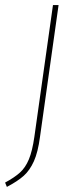

<svg xmlns="http://www.w3.org/2000/svg" viewBox="-65 -539 319 754"><path d="M-45 178Q-8 158 13.5 138.5Q35 119 48.5 86.5Q62 54 70 -2L143 -519H165L92 -1Q84 59 68 94.5Q52 130 28 151.5Q4 173 -38 195Z"/></svg>

Font: Fira Sans Condensed Thin
Style: Italic
Weight: 250
Width: 3
Italic angle: -8°
Designer: Carrois Corporate & Edenspiekermann AG
Foundry: Carrois Corporate GbR & Edenspiekermann AG
Version: Version 4.203